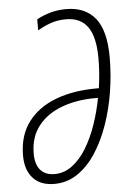

<svg xmlns="http://www.w3.org/2000/svg" viewBox="-53 -765 564 815"><g transform="rotate(-5 229.0 -357.5)"><path d="M146 9.8Q86.4 9.8 54.9 -25.4Q23.4 -60.5 23.4 -121.1Q23.4 -207 66.4 -264.2Q109.4 -321.3 184.8 -349.9Q260.3 -378.4 358.4 -378.4H369.1Q373.5 -409.7 376 -440.9Q378.4 -472.2 378.4 -504.4Q378.4 -595.7 347.9 -638.9Q317.4 -682.1 255.4 -682.1Q218.8 -682.1 189 -671.4Q159.2 -660.6 133.8 -645.5V-692.4Q159.7 -707 191.7 -716.1Q223.6 -725.1 260.3 -725.1Q340.3 -725.1 383.3 -672.4Q426.3 -619.6 426.3 -504.9Q426.3 -432.1 414.6 -358.6Q402.8 -285.2 379.6 -219Q356.4 -152.8 322.5 -101.3Q288.6 -49.8 244.4 -20Q200.2 9.8 146 9.8ZM149.9 -31.7Q191.4 -31.7 225.8 -57.6Q260.3 -83.5 286.9 -127.4Q313.5 -171.4 332.3 -226.1Q351.1 -280.8 361.8 -337.9H350.6Q270 -337.9 206.3 -314Q142.6 -290 106 -242.9Q69.3 -195.8 69.3 -125.5Q69.3 -79.1 90.6 -55.4Q111.8 -31.7 149.9 -31.7Z"/></g></svg>

Font: Open Sans Condensed Light
Style: Italic
Weight: 300
Width: 3
Italic angle: -12°
Designer: Monotype Design Team
Foundry: Monotype Imaging Inc.
Version: Version 3.000; ttfautohint (v1.8.4)